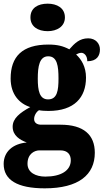

<svg xmlns="http://www.w3.org/2000/svg" viewBox="-33 -793 565 1047"><path d="M227 -623C277 -623 321 -648 321 -698C321 -750 277 -773 227 -773C174 -773 133 -750 133 -698C133 -648 174 -623 227 -623ZM211 234C396 234 484 160 484 40C484 -58 423 -113 297 -113H191C171 -113 153 -122 153 -144C153 -165 168 -186 180 -192C191 -189 219 -188 231 -188C373 -188 436 -262 436 -370C436 -429 411 -469 382 -496C389 -499 398 -505 411 -505C423 -505 443 -493 443 -459C495 -459 512 -489 512 -523C512 -555 489 -584 448 -584C401 -584 374 -557 345 -524C311 -542 279 -550 231 -550C88 -550 25 -484 25 -365C25 -279 72 -228 132 -209C75 -178 36 -147 36 -102C36 -53 76 -30 113 -16C36 -9 -13 35 -13 101C-13 188 61 234 211 234ZM229 -251C182 -251 173 -300 173 -364C173 -431 182 -486 230 -486C279 -486 286 -433 286 -365C286 -299 279 -251 229 -251ZM214 170C162 170 117 148 117 100C117 44 157 27 182 27H296C336 27 353 50 353 81C353 137 300 170 214 170Z"/></svg>

Font: Noto Serif Sinhala Condensed Black
Style: Regular
Weight: 900
Width: 3
Designer: Jelle Bosma - Monotype Design Team
Foundry: Monotype Imaging Inc.
Version: Version 2.007